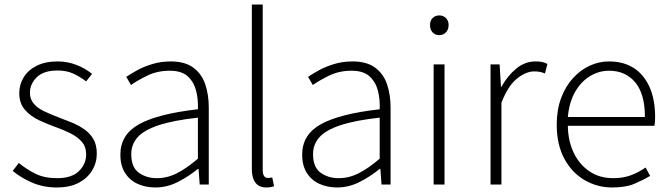

<svg xmlns="http://www.w3.org/2000/svg" viewBox="-20 -814 2952 847"><path d="M230 13Q171 13 121.5 -8.5Q72 -30 36 -60L63 -95Q97 -67 136.5 -47.5Q176 -28 232 -28Q296 -28 328 -59Q360 -90 360 -133Q360 -167 340.5 -189Q321 -211 290.5 -226Q260 -241 229 -252Q190 -266 152.5 -283.5Q115 -301 90 -329.5Q65 -358 65 -403Q65 -441 84.5 -473Q104 -505 142 -524Q180 -543 235 -543Q278 -543 317.5 -527.5Q357 -512 386 -488L360 -455Q334 -475 304 -489Q274 -503 234 -503Q172 -503 142 -473Q112 -443 112 -405Q112 -376 129.5 -356Q147 -336 175 -323Q203 -310 234 -298Q266 -286 296.5 -273.5Q327 -261 352 -243.5Q377 -226 392 -200.5Q407 -175 407 -136Q407 -96 386.5 -62Q366 -28 327 -7.5Q288 13 230 13Z M665 13Q623 13 588 -2.5Q553 -18 532 -50.5Q511 -83 511 -132Q511 -220 593.5 -266Q676 -312 853 -332Q855 -374 845.5 -412.5Q836 -451 809 -476.5Q782 -502 729 -502Q674 -502 630 -480.5Q586 -459 558 -439L537 -475Q556 -488 585 -504Q614 -520 652 -531.5Q690 -543 733 -543Q796 -543 833 -515.5Q870 -488 885.5 -442Q901 -396 901 -340V0H861L856 -69H853Q813 -36 765 -11.5Q717 13 665 13ZM672 -28Q718 -28 761 -50Q804 -72 853 -114V-295Q744 -283 679.5 -261.5Q615 -240 587 -208.5Q559 -177 559 -134Q559 -76 592.5 -52Q626 -28 672 -28Z M1154 13Q1133 13 1119.5 4Q1106 -5 1098.5 -23Q1091 -41 1091 -69V-794H1139V-63Q1139 -46 1145 -37.5Q1151 -29 1161 -29Q1165 -29 1169 -29.5Q1173 -30 1181 -31L1189 8Q1181 10 1174 11.5Q1167 13 1154 13Z M1467 13Q1425 13 1390 -2.5Q1355 -18 1334 -50.5Q1313 -83 1313 -132Q1313 -220 1395.5 -266Q1478 -312 1655 -332Q1657 -374 1647.5 -412.5Q1638 -451 1611 -476.5Q1584 -502 1531 -502Q1476 -502 1432 -480.5Q1388 -459 1360 -439L1339 -475Q1358 -488 1387 -504Q1416 -520 1454 -531.5Q1492 -543 1535 -543Q1598 -543 1635 -515.5Q1672 -488 1687.5 -442Q1703 -396 1703 -340V0H1663L1658 -69H1655Q1615 -36 1567 -11.5Q1519 13 1467 13ZM1474 -28Q1520 -28 1563 -50Q1606 -72 1655 -114V-295Q1546 -283 1481.5 -261.5Q1417 -240 1389 -208.5Q1361 -177 1361 -134Q1361 -76 1394.5 -52Q1428 -28 1474 -28Z M1893 0V-530H1941V0ZM1918 -659Q1900 -659 1888.5 -671Q1877 -683 1877 -704Q1877 -723 1888.5 -734.5Q1900 -746 1918 -746Q1935 -746 1947 -734.5Q1959 -723 1959 -704Q1959 -683 1947 -671Q1935 -659 1918 -659Z M2144 0V-530H2184L2190 -431H2192Q2219 -480 2257.5 -511.5Q2296 -543 2342 -543Q2357 -543 2369.5 -541Q2382 -539 2395 -532L2384 -490Q2371 -495 2361.5 -497Q2352 -499 2336 -499Q2301 -499 2261.5 -468Q2222 -437 2192 -361V0Z M2681 13Q2614 13 2558 -20Q2502 -53 2469 -115Q2436 -177 2436 -264Q2436 -329 2455 -380.5Q2474 -432 2507 -468.5Q2540 -505 2581 -524Q2622 -543 2667 -543Q2730 -543 2775 -514.5Q2820 -486 2845 -431Q2870 -376 2870 -298Q2870 -289 2869.5 -279.5Q2869 -270 2867 -259H2485Q2486 -192 2511 -140Q2536 -88 2580.5 -58Q2625 -28 2685 -28Q2729 -28 2763.5 -41Q2798 -54 2828 -75L2848 -38Q2816 -19 2778 -3Q2740 13 2681 13ZM2485 -298H2825Q2825 -400 2782 -451Q2739 -502 2667 -502Q2622 -502 2582.5 -478Q2543 -454 2517 -408.5Q2491 -363 2485 -298Z"/></svg>

Font: Noto Sans KR Thin ExtraLight
Style: Regular
Weight: 250
Version: Version 2.004-H2;hotconv 1.0.118;makeotfexe 2.5.65603